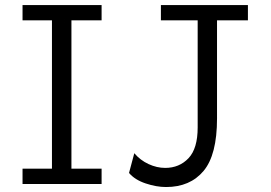

<svg xmlns="http://www.w3.org/2000/svg" viewBox="-20 -733 1078 765"><path d="M384.8 -712.9V-651.9H264.6V-61H384.8V0H69.8V-61H187V-651.9H69.8V-712.9ZM621.1 -712.9H967.8V-651.9H844.7V-261.2Q844.7 -115.7 791 -51.8Q737.3 12.2 641.6 12.2Q603 12.2 560.1 -2.2Q517.1 -16.6 494.1 -43.9L515.1 -122.6Q538.6 -94.7 571.8 -79.3Q605 -64 638.2 -64Q694.3 -64 731 -102.5Q767.6 -141.1 767.6 -225.1V-651.9H621.1Z"/></svg>

Font: Lesson One Light
Style: Regular
Weight: 300
Designer: But Ko, Victor Gaultney, Annie Olsen, Julie Remington, Don Collingsworth, Eric Hays, Becca Hirsbrunner
Version: Version 1.100